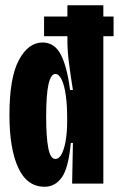

<svg xmlns="http://www.w3.org/2000/svg" viewBox="-20 -700 453 732"><path d="M150 12Q83 12 49.5 -60.5Q16 -133 16 -262Q16 -404 52 -471Q88 -538 142 -538Q188 -538 212 -491.5Q236 -445 247 -357H258Q249 -412 243 -459.5Q237 -507 237 -543V-562H148V-637H237V-680H374V-637H413V-562H374V-249V0H255L258 -155H250Q241 -59 215.5 -23.5Q190 12 150 12ZM191 -94Q206 -94 216 -114.5Q226 -135 231 -167Q236 -199 236 -234V-255Q236 -298 231 -335.5Q226 -373 215.5 -395.5Q205 -418 191 -418Q174 -418 165 -379Q156 -340 156 -254Q156 -178 164 -136Q172 -94 191 -94Z"/></svg>

Font: Bricolage Grotesque 96pt Condensed Bricolage Grotesque 48pt Condensed Regular
Style: Bold
Weight: 700
Width: 3
Designer: Mathieu Triay
Foundry: Atelier Triay
Version: Version 1.001; ttfautohint (v1.8.4.7-5d5b);gftools[0.9.33.de